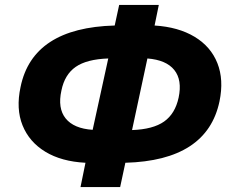

<svg xmlns="http://www.w3.org/2000/svg" viewBox="-20 -745 931 775"><path d="M305 10 325 -88Q228 -93 163 -132.5Q98 -172 71 -239Q44 -306 63 -394Q112 -633 443 -642L461 -725H621L604 -642Q700 -636 765.5 -596.5Q831 -557 857.5 -490Q884 -423 866 -336Q816 -97 486 -88L465 10ZM228 -380Q212 -308 245 -267Q278 -226 354 -221L417 -509Q330 -506 285.5 -475Q241 -444 228 -380ZM701 -351Q716 -422 683.5 -462.5Q651 -503 575 -509L513 -220Q598 -223 642.5 -254.5Q687 -286 701 -351Z"/></svg>

Font: Noto Sans ExtraBold
Style: Italic
Weight: 800
Italic angle: -12°
Designer: Monotype Design Team
Foundry: Monotype Imaging Inc.
Version: Version 2.013; ttfautohint (v1.8.4.7-5d5b)